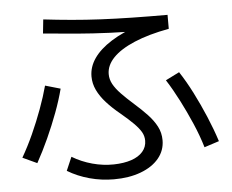

<svg xmlns="http://www.w3.org/2000/svg" viewBox="-54 -816 1108 918"><g transform="rotate(-5 500.0 -356.5)"><path d="M457 39Q397 39 340 23.5Q283 8 235 -21L263 -86Q308 -59 359.5 -45Q411 -31 462 -32Q511 -33 546.5 -45Q582 -57 601.5 -79.5Q621 -102 621 -132Q621 -155 609.5 -174.5Q598 -194 575 -217Q552 -240 515 -271Q477 -302 449.5 -332.5Q422 -363 407 -394.5Q392 -426 392 -460Q392 -506 420.5 -547Q449 -588 504.5 -623Q560 -658 642 -686L672 -657Q580 -657 498 -660.5Q416 -664 338 -670.5Q260 -677 179 -685L186 -752Q254 -744 321.5 -738Q389 -732 460 -728.5Q531 -725 610.5 -723.5Q690 -722 780 -722V-655Q682 -637 613.5 -608Q545 -579 510 -542.5Q475 -506 475 -464Q475 -439 487.5 -416Q500 -393 524.5 -367.5Q549 -342 584 -311Q617 -282 644.5 -253Q672 -224 688 -193.5Q704 -163 704 -127Q704 -78 673 -40.5Q642 -3 586 18Q530 39 457 39ZM29 -102Q58 -152 84 -209.5Q110 -267 131.5 -325.5Q153 -384 167 -436L240 -415Q226 -361 204 -302Q182 -243 155 -183.5Q128 -124 98 -70ZM901 -76Q884 -133 858.5 -192Q833 -251 804 -307.5Q775 -364 745 -411L811 -444Q842 -397 871.5 -339Q901 -281 927 -219.5Q953 -158 972 -99Z"/></g></svg>

Font: M PLUS 2
Style: Regular
Weight: 400
Designer: Coji Morishita
Foundry: UNDERFOREST DESIGN
Version: Version 1.001